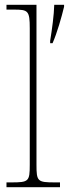

<svg xmlns="http://www.w3.org/2000/svg" viewBox="-20 -780 287 800"><path d="M7 0H230V-20H209C136 -20 132 -24 132 -94V-760H7V-740H37C97 -740 104 -736 104 -662V-94C104 -24 100 -20 27 -20H7ZM189 -610V-600H199C218 -643 237 -710 247 -752V-760H206C205 -718 197 -659 189 -610Z"/></svg>

Font: Noto Serif Sinhala SemiCondensed Thin
Style: Regular
Weight: 100
Width: 4
Designer: Jelle Bosma - Monotype Design Team
Foundry: Monotype Imaging Inc.
Version: Version 2.007